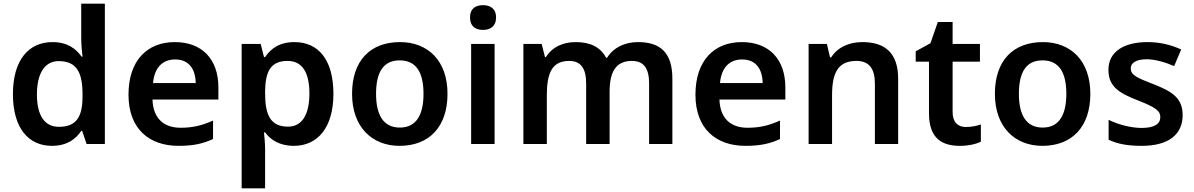

<svg xmlns="http://www.w3.org/2000/svg" viewBox="-20 -780 6469 1040"><path d="M261 10C342 10 390 -26 420 -71H425L449 0H548V-760H420V-571C420 -541 424 -494 427 -473H422C391 -517 344 -552 264 -552C136 -552 50 -456 50 -270C50 -85 135 10 261 10ZM299 -93C222 -93 180 -154 180 -268C180 -382 222 -449 298 -449C397 -449 427 -385 427 -269V-253C426 -146 393 -93 299 -93Z M927 -552C777 -552 676 -452 676 -267C676 -82 788 10 947 10C1028 10 1080 -2 1134 -27V-127C1076 -101 1026 -88 958 -88C862 -88 809 -144 806 -241H1163V-306C1163 -461 1073 -552 927 -552ZM929 -458C1004 -458 1039 -405 1040 -330H809C816 -413 860 -458 929 -458Z M1575 -552C1492 -552 1446 -515 1416 -471H1410L1392 -542H1289V240H1416V27C1416 -3 1412 -39 1410 -63H1416C1444 -25 1491 10 1572 10C1699 10 1786 -87 1786 -272C1786 -457 1704 -552 1575 -552ZM1538 -450C1618 -450 1656 -386 1656 -274C1656 -162 1618 -94 1540 -94C1445 -94 1416 -158 1416 -273V-289C1418 -397 1449 -450 1538 -450Z M2404 -272C2404 -452 2297 -552 2147 -552C1986 -552 1887 -452 1887 -272C1887 -92 1995 10 2144 10C2304 10 2404 -92 2404 -272ZM2017 -272C2017 -387 2055 -453 2145 -453C2235 -453 2274 -387 2274 -272C2274 -158 2235 -89 2146 -89C2056 -89 2017 -158 2017 -272Z M2597 -752C2557 -752 2526 -735 2526 -685C2526 -636 2557 -618 2597 -618C2634 -618 2667 -636 2667 -685C2667 -735 2634 -752 2597 -752ZM2659 -542H2532V0H2659Z M3436 -552C3366 -552 3304 -524 3268 -467H3263C3234 -523 3180 -552 3098 -552C3027 -552 2969 -523 2937 -471H2932L2914 -542H2815V0H2942V-264C2942 -384 2970 -450 3063 -450C3125 -450 3155 -411 3155 -328V0H3282V-282C3282 -390 3315 -450 3403 -450C3465 -450 3496 -412 3496 -328V0H3622V-353C3622 -493 3559 -552 3436 -552Z M3998 -552C3848 -552 3747 -452 3747 -267C3747 -82 3859 10 4018 10C4099 10 4151 -2 4205 -27V-127C4147 -101 4097 -88 4029 -88C3933 -88 3880 -144 3877 -241H4234V-306C4234 -461 4144 -552 3998 -552ZM4000 -458C4075 -458 4110 -405 4111 -330H3880C3887 -413 3931 -458 4000 -458Z M4651 -552C4579 -552 4517 -524 4482 -469H4476L4459 -542H4360V0H4487V-264C4487 -384 4518 -450 4619 -450C4688 -450 4719 -408 4719 -327V0H4845V-353C4845 -493 4774 -552 4651 -552Z M5212 -92C5169 -92 5140 -118 5140 -172V-446H5288V-542H5140V-661H5060L5020 -546L4940 -502V-446H5012V-166C5012 -28 5085 10 5179 10C5226 10 5265 1 5293 -12V-106C5271 -98 5241 -92 5212 -92Z M5886 -272C5886 -452 5779 -552 5629 -552C5468 -552 5369 -452 5369 -272C5369 -92 5477 10 5626 10C5786 10 5886 -92 5886 -272ZM5499 -272C5499 -387 5537 -453 5627 -453C5717 -453 5756 -387 5756 -272C5756 -158 5717 -89 5628 -89C5538 -89 5499 -158 5499 -272Z M6386 -156C6386 -247 6332 -283 6233 -322C6134 -360 6105 -374 6105 -410C6105 -440 6135 -459 6192 -459C6236 -459 6291 -443 6340 -422L6378 -512C6321 -538 6263 -552 6195 -552C6068 -552 5984 -500 5984 -402C5984 -313 6039 -277 6139 -238C6239 -199 6265 -180 6265 -146C6265 -109 6234 -87 6163 -87C6108 -87 6037 -105 5985 -131V-23C6034 0 6088 10 6165 10C6310 10 6386 -52 6386 -156Z"/></svg>

Font: Noto Sans Lao SemiBold
Style: Regular
Weight: 600
Designer: Monotype Design Team
Foundry: Monotype Imaging Inc.
Version: Version 2.003